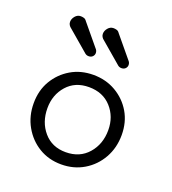

<svg xmlns="http://www.w3.org/2000/svg" viewBox="-94 -522 542 605"><g transform="rotate(20 177.5 -220.0)"><path d="M177 10Q135 10 102 -10Q69 -30 49.5 -64.5Q30 -99 30 -142Q30 -185 49.5 -218Q69 -251 102 -270.5Q135 -290 177 -290Q219 -290 252.5 -270.5Q286 -251 305.5 -218Q325 -185 325 -142Q325 -99 305.5 -64.5Q286 -30 252.5 -10Q219 10 177 10ZM177 -31Q224 -31 252 -63Q280 -95 280 -142Q280 -187 252 -218Q224 -249 177 -249Q131 -249 103.5 -218Q76 -187 76 -142Q76 -95 103.5 -63Q131 -31 177 -31ZM154 -371Q160 -365 160 -357Q160 -350 155 -345Q150 -340 142 -340Q135 -340 130 -344L61 -403Q50 -411 50 -422Q50 -432 57.5 -441Q65 -450 76 -450Q81 -450 86.5 -448.5Q92 -447 96 -441ZM264 -371Q270 -365 270 -357Q270 -350 265 -345Q260 -340 252 -340Q245 -340 240 -344L171 -403Q160 -411 160 -422Q160 -432 167.5 -441Q175 -450 186 -450Q191 -450 196.5 -448.5Q202 -447 206 -441Z"/></g></svg>

Font: Dongle Light
Style: Regular
Weight: 300
Designer: Yanghee Ryu
Foundry: Yanghee Ryu
Version: Version 2.000